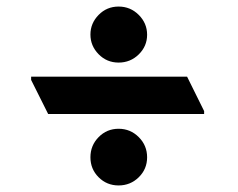

<svg xmlns="http://www.w3.org/2000/svg" viewBox="-20 -642 725 586"><path d="M603 -294H127L75 -398V-408H551L603 -303ZM429 -162Q429 -126 403.5 -101Q378 -76 342 -76Q306 -76 281 -101Q256 -126 256 -162Q256 -198 281 -223.5Q306 -249 342 -249Q378 -249 403.5 -223.5Q429 -198 429 -162ZM429 -536Q429 -501 403.5 -476Q378 -451 342 -451Q306 -451 281 -476.5Q256 -502 256 -536.5Q256 -571 281 -596.5Q306 -622 342 -622Q378 -622 403.5 -596.5Q429 -571 429 -536Z"/></svg>

Font: Halant
Style: Bold
Weight: 700
Designer: Hitesh Malaviya (Devanagari), Satya Rajpurohit (Latin)
Foundry: Indian Type Foundry
Version: Version 1.101;PS 1.0;hotconv 1.0.78;makeotf.lib2.5.61930; tt